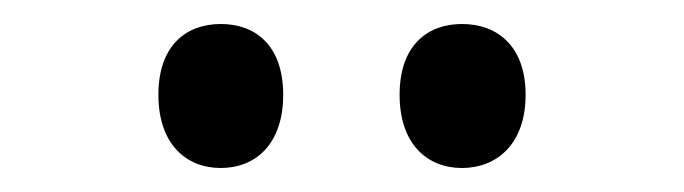

<svg xmlns="http://www.w3.org/2000/svg" viewBox="-20 -764 570 160"><path d="M365 -624C394 -624 418 -644 418 -685C418 -726 394 -744 365 -744C336 -744 313 -726 313 -685C313 -644 336 -624 365 -624ZM164 -624C193 -624 216 -644 216 -685C216 -726 193 -744 164 -744C135 -744 112 -726 112 -685C112 -644 135 -624 164 -624Z"/></svg>

Font: Noto Sans Mono Condensed
Style: Regular
Weight: 400
Width: 3
Designer: Monotype Design Team
Foundry: Monotype Imaging Inc.
Version: Version 2.014